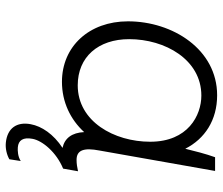

<svg xmlns="http://www.w3.org/2000/svg" viewBox="-73 -494 763 657"><g transform="rotate(90 308.5 -165.5)"><path d="M306 -527C149 -527 53 -375 53 -222C53 -89 139 4 260 4C329 4 389 -25 432 -72C434 -30 453 -5 486 2C439 33 412 73 405 111C396 159 419 191 468 196C488 198 509 193 525 184L531 145C516 155 495 156 484 155C460 153 449 137 455 105C461 71 501 23 557 0L566 -51C552 -48 541 -46 527 -46C493 -46 485 -72 495 -124L565 -520H518C507 -490 496 -447 489 -418C455 -485 391 -527 306 -527ZM307 -473C375 -473 465 -427 465 -298C465 -175 396 -50 272 -50C175 -50 114 -120 114 -226C114 -349 184 -473 307 -473Z"/></g></svg>

Font: Fixel Text 20240404 Light
Style: Italic
Weight: 300
Width: 4
Italic angle: -10°
Designer: AlfaBravo + MacPaw
Foundry: Kyrylo Tkachov, Marchela Mozhyna, Serhii Makarenko, Maria Weinstein, Zakhar Kryvoshyya
Version: Version 1.211;Glyphs 3.2 (3225)